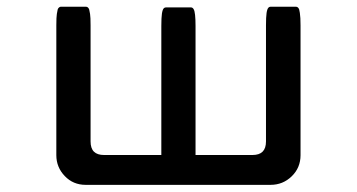

<svg xmlns="http://www.w3.org/2000/svg" viewBox="-20 -525 1040 559"><path d="M549.3 -73.7H714.8Q734.9 -73.7 744.6 -83.5Q754.4 -93.3 754.4 -113.3V-451.2Q754.4 -475.1 756.1 -487.1Q757.8 -499 761.7 -502.9Q764.2 -505.4 767.6 -505.4H841.8Q845.2 -505.4 847.7 -502.9Q850.1 -500.5 851.1 -497.1Q852.1 -493.7 853 -487.3Q855 -475.1 855 -451.2V-73.2Q855 -36.6 829.3 -11.7Q803.7 13.2 767.6 13.2H229.5Q192.9 13.2 168.5 -12.5Q144 -38.1 144 -73.2V-451.2Q144 -475.1 145.5 -484.4Q147 -493.7 147.9 -497.1Q148.9 -500.5 150.6 -502Q152.3 -503.4 152.8 -503.9Q154.8 -505.4 157.2 -505.4H230.5Q233.9 -505.4 236.3 -502.9Q238.8 -500.5 239.7 -497.1Q240.7 -493.7 242.2 -484.4Q243.7 -475.1 243.7 -451.2V-113.3Q243.7 -93.3 253.4 -83.5Q263.2 -73.7 283.2 -73.7H449.7V-449.2Q449.7 -473.1 451.4 -485.1Q453.1 -497.1 457 -501Q459.5 -503.4 462.9 -503.4H536.1Q541 -503.4 543.9 -498Q549.3 -489.3 549.3 -449.2Z"/></svg>

Font: YuPearl-Medium
Style: Medium
Weight: 500
Designer: Max Yao
Foundry: Max-Everyday
Version: Version 1.011; ttfautohint (v1.8.3)